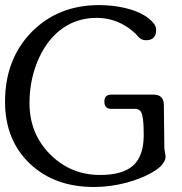

<svg xmlns="http://www.w3.org/2000/svg" viewBox="-32 -728 717 755"><path d="M617.2 -126Q619.1 -115.7 619.1 -113.3Q619.1 -105.5 616.7 -99.1Q614.3 -92.8 606.9 -82.5Q595.7 -66.4 560.1 -46.4Q519 -23.9 465.8 -9.8Q402.3 7.3 337.4 7.3Q181.2 7.3 84.5 -85.4Q-12.2 -178.2 -12.2 -328.1Q-12.2 -494.6 91.8 -601.6Q196.3 -708 357.9 -708Q409.2 -708 456.5 -697.3Q503.4 -687 535.2 -667.5Q556.6 -655.3 570.8 -637.7Q582 -626 582 -609.9Q582 -569.8 542 -569.8Q525.4 -569.8 513.7 -581.5Q490.7 -609.9 453.1 -630.9Q404.8 -657.7 347.7 -657.7Q262.2 -657.7 198.7 -605Q143.1 -558.1 111.8 -477.5Q84 -404.3 84 -322.8Q84 -202.6 164.6 -121.6Q245.6 -40 361.8 -40Q450.2 -40 491.7 -77.1Q533.2 -114.7 533.2 -197.3Q533.2 -276.9 520 -291.5Q515.6 -296.4 505.9 -299.8H406.2Q378.4 -299.8 378.4 -328.1Q378.4 -356 406.2 -356H571.3Q612.3 -356 612.3 -314.9L614.3 -146.5Q615.2 -135.7 617.2 -126Z"/></svg>

Font: inglobal
Style: Regular
Weight: 400
Designer: Andrey Kochetov, Denis Davydov, Evgeny Yurtaev
Foundry: inglobal
Version: Version 1.00 September 25, 2014, initial release